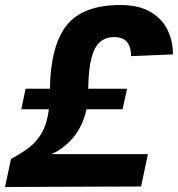

<svg xmlns="http://www.w3.org/2000/svg" viewBox="-24 -746 710 766"><path d="M-4 0 20 -112Q60 -133 91.5 -157Q123 -181 143.5 -217.5Q164 -254 171 -310H61L78 -392H175Q178 -565 242.5 -645.5Q307 -726 456 -726Q530 -726 576.5 -698.5Q623 -671 644.5 -626.5Q666 -582 666 -529L499 -522Q499 -557 483.5 -577.5Q468 -598 431 -598Q398 -598 375.5 -579Q353 -560 341 -515Q329 -470 328 -392H483L465 -310H321Q306 -241 266 -195Q226 -149 180 -131H566L539 -2Z"/></svg>

Font: Geist
Style: Bold Italic
Weight: 700
Italic angle: -12°
Designer: Basement.studio, Andrés Briganti, Mateo Zaragoza
Foundry: Basement.studio, Vercel, Andrés Briganti, Guido Ferreyra, Mateo Zaragoza
Version: Version 1.500; ttfautohint (v1.8.4.7-5d5b)